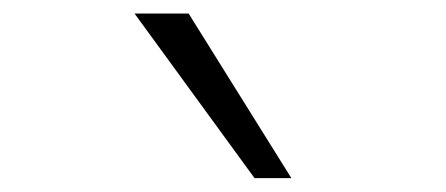

<svg xmlns="http://www.w3.org/2000/svg" viewBox="-20 -841 660 284"><path d="M356.5 -577.5H411L259 -821H179Z"/></svg>

Font: Monaspace Neon ExtraLight
Style: Regular
Weight: 200
Designer: Riley Cran & the Lettermatic Team
Foundry: Lettermatic
Version: Version 1.200 (Monaspace Neon)